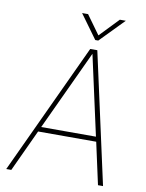

<svg xmlns="http://www.w3.org/2000/svg" viewBox="-95 -946 768 1012"><g transform="rotate(10 289.0 -439.5)"><path d="M354 -751 261 -879H293L366 -778L463 -879H495L370 -751ZM10 0 336 -700H374L528 0H501L452 -224H141L37 0ZM153 -250H446L352 -677Z"/></g></svg>

Font: Haskoy Thin
Style: Italic
Weight: 100
Designer: Ertekin Erdin
Foundry: Ertekin Erdin
Version: Version 2.000; ttfautohint (v1.8.4.7-5d5b)